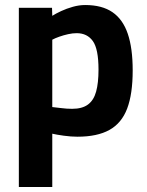

<svg xmlns="http://www.w3.org/2000/svg" viewBox="-20 -533 584 764"><path d="M55 211V-502H187L188 -470Q202 -479 223.5 -489Q245 -499 270 -506Q295 -513 319 -513Q386 -513 427.5 -484.5Q469 -456 488.5 -398.5Q508 -341 508 -253Q508 -159 486 -101Q464 -43 415.5 -16Q367 11 288 11Q263 11 234 7Q205 3 188 -1V211ZM267 -100Q307 -100 330 -117Q353 -134 362.5 -168.5Q372 -203 372 -256Q372 -338 349.5 -369.5Q327 -401 285 -401Q269 -401 251 -397Q233 -393 216 -387Q199 -381 188 -375V-107Q200 -106 222.5 -103Q245 -100 267 -100Z"/></svg>

Font: Cairo Play
Style: Bold
Weight: 700
Version: Version 3.119